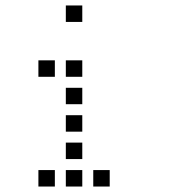

<svg xmlns="http://www.w3.org/2000/svg" viewBox="-20 -700 640 700"><path d="M221 -680Q220 -680 220 -680Q220 -680 220 -679V-621Q220 -620 220 -620Q220 -620 221 -620H279Q280 -620 280 -620Q280 -620 280 -621V-679Q280 -680 280 -680Q280 -680 279 -680ZM121 -480Q120 -480 120 -480Q120 -480 120 -479V-421Q120 -420 120 -420Q120 -420 121 -420H179Q180 -420 180 -420Q180 -420 180 -421V-479Q180 -480 180 -480Q180 -480 179 -480ZM221 -480Q220 -480 220 -480Q220 -480 220 -479V-421Q220 -420 220 -420Q220 -420 221 -420H279Q280 -420 280 -420Q280 -420 280 -421V-479Q280 -480 280 -480Q280 -480 279 -480ZM221 -380Q220 -380 220 -380Q220 -380 220 -379V-321Q220 -320 220 -320Q220 -320 221 -320H279Q280 -320 280 -320Q280 -320 280 -321V-379Q280 -380 280 -380Q280 -380 279 -380ZM221 -280Q220 -280 220 -280Q220 -280 220 -279V-221Q220 -220 220 -220Q220 -220 221 -220H279Q280 -220 280 -220Q280 -220 280 -221V-279Q280 -280 280 -280Q280 -280 279 -280ZM221 -180Q220 -180 220 -180Q220 -180 220 -179V-121Q220 -120 220 -120Q220 -120 221 -120H279Q280 -120 280 -120Q280 -120 280 -121V-179Q280 -180 280 -180Q280 -180 279 -180ZM121 -80Q120 -80 120 -80Q120 -80 120 -79V-21Q120 -20 120 -20Q120 -20 121 -20H179Q180 -20 180 -20Q180 -20 180 -21V-79Q180 -80 180 -80Q180 -80 179 -80ZM221 -80Q220 -80 220 -80Q220 -80 220 -79V-21Q220 -20 220 -20Q220 -20 221 -20H279Q280 -20 280 -20Q280 -20 280 -21V-79Q280 -80 280 -80Q280 -80 279 -80ZM321 -80Q320 -80 320 -80Q320 -80 320 -79V-21Q320 -20 320 -20Q320 -20 321 -20H379Q380 -20 380 -20Q380 -20 380 -21V-79Q380 -80 380 -80Q380 -80 379 -80Z"/></svg>

Font: Doto Black Medium
Style: Regular
Weight: 500
Monospace: yes
Version: Version 1.000